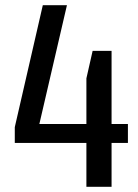

<svg xmlns="http://www.w3.org/2000/svg" viewBox="-20 -720 530 740"><path d="M37 -230 145 -700H238L121 -196L68 -242H473V-169H37ZM313 -418 337 -524H410V0H313Z"/></svg>

Font: Pathway Extreme Condensed Medium
Style: Regular
Weight: 500
Width: 3
Version: Version 1.001;gftools[0.9.26]